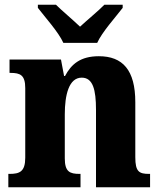

<svg xmlns="http://www.w3.org/2000/svg" viewBox="-20 -786 673 806"><path d="M246 -606H388C408 -651 466 -715 495 -753V-766H418C396 -743 345 -701 316 -674C288 -701 238 -743 215 -766H139V-753C168 -715 226 -651 246 -606ZM15 0H318V-56H314C273 -56 252 -65 252 -121V-306C252 -387 269 -460 323 -460C370 -460 383 -410 383 -325V0H610V-56H606C564 -56 548 -65 548 -126V-357C548 -492 495 -550 395 -550C317 -550 279 -516 253 -467H249L236 -536H20V-480H24C65 -480 86 -471 86 -416V-124C86 -65 62 -56 20 -56H15Z"/></svg>

Font: Noto Serif Lao SemiCondensed ExtraBold
Style: Regular
Weight: 800
Width: 4
Designer: Monotype Design Team
Foundry: Monotype Imaging Inc.
Version: Version 2.003